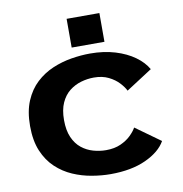

<svg xmlns="http://www.w3.org/2000/svg" viewBox="-98 -1022 1071 1125"><g transform="rotate(-10 437.5 -459.5)"><path d="M470 11Q417 11 359 1.2Q301 -8.5 246.8 -32Q192.5 -55.5 148.8 -96.5Q105 -137.5 79 -199.2Q53 -261 53 -348Q53 -435 79.2 -497Q105.5 -559 149.5 -599.8Q193.5 -640.5 248.2 -663.8Q303 -687 361 -696.5Q419 -706 472.5 -706Q554 -706 621 -685.8Q688 -665.5 735.8 -631Q783.5 -596.5 807.5 -554L652 -453.5Q641.5 -475.5 617.8 -501.2Q594 -527 557.2 -545.2Q520.5 -563.5 470 -563.5Q431.5 -563.5 393.5 -552.5Q355.5 -541.5 324 -516.8Q292.5 -492 273.8 -450.5Q255 -409 255 -348Q255 -286.5 273.5 -244.8Q292 -203 323 -178.2Q354 -153.5 391.8 -142.8Q429.5 -132 468 -132Q518.5 -132 555.8 -149Q593 -166 617 -189.8Q641 -213.5 652 -234L799.5 -128Q766 -68 680 -28.5Q594 11 470 11ZM373 -930H568V-759H373Z"/></g></svg>

Font: Trispace SemiExpanded ExtraBold
Style: Regular
Weight: 800
Width: 6
Designer: Tyler Finck
Foundry: Etcetera Type Company
Version: Version 1.210; ttfautohint (v1.8.3)